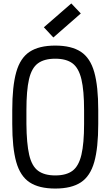

<svg xmlns="http://www.w3.org/2000/svg" viewBox="-20 -1078 640 1112"><path d="M300 14Q206 14 151.5 -22Q97 -58 74 -140Q51 -222 51 -360V-440Q51 -578 74 -660Q97 -742 151.5 -778Q206 -814 300 -814Q394 -814 448.5 -778Q503 -742 526 -660Q549 -578 549 -440V-360Q549 -222 526 -140Q503 -58 448.5 -22Q394 14 300 14ZM300 -62Q364 -62 400 -89Q436 -116 451.5 -181.5Q467 -247 467 -360V-440Q467 -554 451.5 -619Q436 -684 400 -711Q364 -738 300 -738Q236 -738 199.5 -711Q163 -684 148 -619Q133 -554 133 -440V-360Q134 -247 149 -181.5Q164 -116 200.5 -89Q237 -62 300 -62ZM289 -861 234 -920 393 -1058 448 -1000Z"/></svg>

Font: Victor Mono Thin Medium
Style: Regular
Weight: 500
Monospace: yes
Version: Version 1.561;gftools[0.9.30]